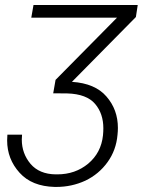

<svg xmlns="http://www.w3.org/2000/svg" viewBox="-20 -548 603 761"><path d="M200.2 -231.4 190.9 -178.2 246.6 -177.7C297.9 -176.3 335 -162.1 356.9 -136.2C378.9 -110.4 389.6 -78.1 389.6 -39.6C389.6 -30.8 389.2 -21.5 388.2 -11.7C383.3 34.7 363.8 71.8 329.6 100.6C295.4 128.9 254.9 143.1 207 143.1C205.1 143.1 202.6 143.1 200.7 143.1C157.2 142.6 124 128.4 101.1 101.6C78.1 74.2 66.4 42 66.4 5.4C66.4 -1 66.9 -7.3 67.4 -14.2H9.3C8.8 -6.3 8.3 1 8.3 8.3C8.3 58.1 24.9 100.6 57.6 136.7C90.3 172.9 136.7 191.4 196.8 192.9C199.2 192.9 201.2 192.9 203.6 192.9C244.1 192.9 282.2 184.6 318.4 168C354 150.9 383.3 126.5 406.2 94.7C429.2 63 442.4 26.4 445.8 -14.2C446.8 -23.4 447.3 -32.2 447.3 -41C447.3 -89.4 432.1 -130.9 401.9 -165.5C372.1 -200.2 326.2 -219.7 265.1 -223.6L518.6 -480.5L525.9 -528.3H112.8L104 -478H443.8Z"/></svg>

Font: Roboto Light
Style: Italic
Weight: 300
Italic angle: -12°
Designer: Google
Version: Version 2.137; 2017